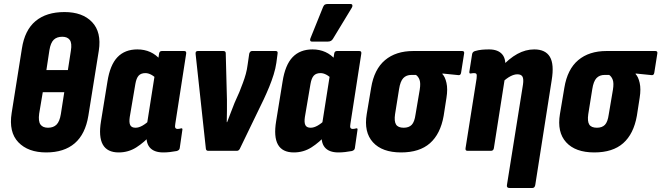

<svg xmlns="http://www.w3.org/2000/svg" viewBox="-20 -751 3293 956"><path d="M210 8Q120 8 71.5 -42.5Q23 -93 38 -188L89 -509Q103 -601 157 -646Q211 -691 301 -691Q391 -691 438.5 -641Q486 -591 472 -499L420 -175Q405 -83 352 -37.5Q299 8 210 8ZM219 -115Q246 -115 261.5 -130.5Q277 -146 283 -183L300 -292H193L175 -185Q170 -147 181.5 -131Q193 -115 219 -115ZM211 -402H318L333 -499Q339 -536 327.5 -552Q316 -568 290 -568Q263 -568 247.5 -553Q232 -538 226 -501Z M571 8Q514 8 492 -31Q470 -70 483 -148L515 -345Q528 -428 565 -466.5Q602 -505 664 -505Q699 -505 728 -492Q757 -479 779 -453L762 -356Q748 -371 733 -379Q718 -387 704 -387Q682 -387 670.5 -374.5Q659 -362 654 -333L626 -168Q622 -141 628.5 -128Q635 -115 655 -115Q671 -115 689.5 -125.5Q708 -136 729 -156L735 -83Q698 -42 658.5 -17Q619 8 571 8ZM793 8Q746 8 725 -17.5Q704 -43 711 -93L714 -110L711 -127L756 -413L766 -444L772 -484Q774 -497 786 -497H897Q909 -497 907 -484L853 -136Q850 -120 853 -114.5Q856 -109 865 -109Q870 -109 874 -110Q878 -111 882 -112Q890 -113 888 -104L875 -14Q874 -3 860 1Q843 4 826.5 6Q810 8 793 8Z M1017 0Q1006 0 1005 -11L954 -482Q952 -497 965 -497H1092Q1104 -497 1104 -486L1110 -255Q1110 -226 1110 -198.5Q1110 -171 1109 -143H1111Q1120 -167 1129.5 -191.5Q1139 -216 1148 -239L1172 -293Q1181 -316 1189.5 -338.5Q1198 -361 1204 -383Q1210 -405 1213 -429L1221 -484Q1225 -497 1235 -497H1353Q1365 -497 1362 -483L1356 -438Q1352 -410 1342.5 -379.5Q1333 -349 1320.5 -318.5Q1308 -288 1293 -256L1174 -10Q1169 0 1159 0Z M1443 8Q1386 8 1364 -31Q1342 -70 1355 -148L1387 -345Q1400 -428 1437 -466.5Q1474 -505 1536 -505Q1571 -505 1600 -492Q1629 -479 1651 -453L1634 -356Q1620 -371 1605 -379Q1590 -387 1576 -387Q1554 -387 1542.5 -374.5Q1531 -362 1526 -333L1498 -168Q1494 -141 1500.5 -128Q1507 -115 1527 -115Q1543 -115 1561.5 -125.5Q1580 -136 1601 -156L1607 -83Q1570 -42 1530.5 -17Q1491 8 1443 8ZM1665 8Q1618 8 1597 -17.5Q1576 -43 1583 -93L1586 -110L1583 -127L1628 -413L1638 -444L1644 -484Q1646 -497 1658 -497H1769Q1781 -497 1779 -484L1725 -136Q1722 -120 1725 -114.5Q1728 -109 1737 -109Q1742 -109 1746 -110Q1750 -111 1754 -112Q1762 -113 1760 -104L1747 -14Q1746 -3 1732 1Q1715 4 1698.5 6Q1682 8 1665 8ZM1533 -544Q1526 -544 1524.5 -549.5Q1523 -555 1526 -561L1589 -717Q1593 -726 1598.5 -728.5Q1604 -731 1611 -731H1725Q1733 -731 1734.5 -725.5Q1736 -720 1732 -713L1638 -558Q1630 -544 1613 -544Z M1977 8Q1883 8 1837 -42.5Q1791 -93 1806 -183L1828 -314Q1843 -406 1897 -451.5Q1951 -497 2038 -497H2281Q2293 -497 2291 -485L2276 -390Q2274 -375 2262 -377L2183 -385V-382Q2196 -369 2203 -338.5Q2210 -308 2203 -264L2189 -174Q2173 -84 2121 -38Q2069 8 1977 8ZM1990 -115Q2016 -115 2030 -129.5Q2044 -144 2049 -181L2070 -305Q2075 -337 2069 -353.5Q2063 -370 2051 -378H2029Q2003 -378 1988 -362Q1973 -346 1967 -307L1947 -182Q1942 -147 1952 -131Q1962 -115 1990 -115Z M2517 185Q2502 185 2504 171L2584 -330Q2588 -358 2581.5 -369.5Q2575 -381 2556 -381Q2540 -381 2521 -371Q2502 -361 2481 -341L2474 -415Q2515 -460 2556 -482.5Q2597 -505 2640 -505Q2696 -505 2718 -468Q2740 -431 2727 -352L2645 171Q2642 185 2631 185ZM2308 0Q2296 0 2298 -13L2353 -360Q2355 -377 2352.5 -382Q2350 -387 2341 -387Q2337 -387 2333 -386.5Q2329 -386 2323 -385Q2316 -384 2317 -394L2331 -483Q2334 -494 2346 -497Q2363 -502 2380 -503.5Q2397 -505 2415 -505Q2460 -505 2481 -480Q2502 -455 2494 -406L2492 -389L2495 -370L2439 -13Q2437 0 2424 0Z M2939 8Q2845 8 2799 -42.5Q2753 -93 2768 -183L2790 -314Q2805 -406 2859 -451.5Q2913 -497 3000 -497H3243Q3255 -497 3253 -485L3238 -390Q3236 -375 3224 -377L3145 -385V-382Q3158 -369 3165 -338.5Q3172 -308 3165 -264L3151 -174Q3135 -84 3083 -38Q3031 8 2939 8ZM2952 -115Q2978 -115 2992 -129.5Q3006 -144 3011 -181L3032 -305Q3037 -337 3031 -353.5Q3025 -370 3013 -378H2991Q2965 -378 2950 -362Q2935 -346 2929 -307L2909 -182Q2904 -147 2914 -131Q2924 -115 2952 -115Z"/></svg>

Font: Sofia Sans Condensed Black
Style: Italic
Weight: 900
Italic angle: -9°
Version: Version 4.100